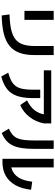

<svg xmlns="http://www.w3.org/2000/svg" viewBox="1065 -1878 870 3040"><g transform="rotate(90 1500.0 -358.0)"><path d="M208 -74Q349 -78 445.5 -99.5Q542 -121 599.5 -166Q657 -211 682.5 -284.5Q708 -358 708 -464V-773H852V-467Q852 -331 817 -233.5Q782 -136 707 -74.5Q632 -13 513 17Q394 47 225 50ZM152 -310V-773H295V-310Z M1131 -53Q1211 -75 1263 -104Q1315 -133 1345 -176Q1375 -219 1387.5 -283Q1400 -347 1400 -440V-560H1533V-440Q1533 -292 1499 -193Q1465 -94 1389.5 -34.5Q1314 25 1191 57ZM1094 -617V-734H1934V-617ZM1569 -351Q1669 -399 1724.5 -470Q1780 -541 1794 -638L1934 -617Q1909 -490 1833 -391.5Q1757 -293 1644 -243Z M2494 38V-773H2630V-23L2550 -93Q2639 -93 2703 -130.5Q2767 -168 2805.5 -243.5Q2844 -319 2857 -433L2984 -415Q2969 -271 2913 -169.5Q2857 -68 2765 -15Q2673 38 2550 38ZM2017 -63Q2074 -89 2110.5 -120Q2147 -151 2167.5 -195.5Q2188 -240 2196 -307Q2204 -374 2204 -473V-773H2337V-463Q2337 -349 2324 -265.5Q2311 -182 2282 -122.5Q2253 -63 2205 -21.5Q2157 20 2086 50Z"/></g></svg>

Font: M PLUS 1 Code
Style: Regular
Weight: 400
Designer: Coji Morishita
Foundry: UNDERFOREST DESIGN
Version: Version 1.005